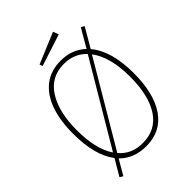

<svg xmlns="http://www.w3.org/2000/svg" viewBox="-231 -869 1011 1011"><g transform="rotate(-45 275.0 -363.0)"><path d="M78 37 60 26 113 -64Q49 -147 49 -308Q49 -406 74.5 -477.5Q100 -549 150.5 -588Q201 -627 275 -627Q359 -627 415 -574L475 -677L493 -666L430 -558Q501 -474 501 -308Q501 -157 443 -73Q385 11 275 11Q184 11 127 -47ZM76 -308Q76 -166 128 -90L401 -551Q351 -603 275 -603Q178 -603 127 -523Q76 -443 76 -308ZM275 -14Q372 -14 423 -91.5Q474 -169 474 -308Q474 -456 415 -534L142 -72Q192 -13 275 -14ZM188 -674 182 -691 354 -763 366 -732Z"/></g></svg>

Font: Inconsolata SemiExpanded ExtraLight
Style: Regular
Weight: 200
Width: 6
Monospace: yes
Designer: Raph Levien, Cyreal, Brenton Simpson
Foundry: Raph Levien, Cyreal, Google
Version: Version 3.001; ttfautohint (v1.8.2.53-6de2)